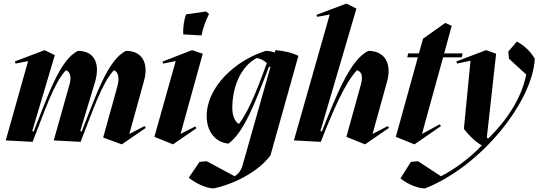

<svg xmlns="http://www.w3.org/2000/svg" viewBox="-20 -788 3006 1072"><path d="M660 18 669 12 794 -74 787 -84 702 -40 784 -336C812 -438 772 -504 684 -504C580 -456 512 -242 436 -54L428 -56L510 -328C542 -435 505 -504 416 -504C312 -456 244 -242 168 -54L160 -56L286 -480L229 -508L63 -445L67 -433L137 -447L12 -4L162 4C230 -168 280 -324 348 -396C372 -388 380 -358 368 -316L280 -4L430 4C498 -168 548 -324 616 -396C640 -388 648 -352 636 -308L556 -20Z M946 18 956 11 1077 -72 1070 -82 988 -40 1112 -488 1052 -508 887 -444 891 -433 961 -447 842 -24ZM1003 -596 1105 -590C1113 -630 1127 -670 1147 -710L1131 -724L1019 -708C1007 -676 1001 -632 1003 -596Z M1173 264C1285 240 1419 174 1490 80L1646 -476C1610 -494 1566 -504 1518 -508L1514 -495C1497 -501 1478 -504 1464 -504C1296 -452 1134 -304 1134 -140C1134 -54 1181 6 1255 14C1342 -49 1402 -208 1482 -416L1490 -414L1334 136C1326 164 1310 184 1290 196L1134 112L1094 116L1034 204C1078 240 1137 264 1173 264ZM1314 -96C1291 -108 1277 -143 1277 -184C1277 -317 1334 -424 1414 -464C1436 -460 1454 -450 1470 -436C1430 -328 1378 -180 1314 -96Z M2018 18 2027 12 2152 -74 2145 -84 2060 -40 2141 -332C2169 -432 2129 -504 2037 -504C1933 -456 1853 -242 1777 -54L1769 -56L1970 -740L1914 -768L1747 -705L1751 -694L1821 -707L1621 -4L1771 4C1839 -168 1905 -324 1973 -396C2001 -388 2007 -360 1995 -316L1914 -24Z M2294 18 2300 14 2442 -84 2435 -94 2336 -40 2454 -468H2558L2563 -490H2460L2502 -644L2466 -660L2342 -572L2319 -490H2259L2254 -468H2313L2190 -24Z M2353 264C2672 138 2954 -224 2966 -460C2942 -500 2910 -532 2866 -556L2818 -500L2822 -460L2918 -372C2894 -244 2810 -115 2706 -15L2698 -19L2750 -488L2694 -508L2528 -445L2532 -433L2607 -449L2570 -68C2606 -24 2630 0 2670 24C2602 96 2514 160 2442 196L2314 112L2274 116L2216 208C2260 244 2317 264 2353 264Z"/></svg>

Font: Mazius Display Extra Italic
Style: Bold
Weight: 700
Italic angle: -17°
Designer: Alberto Casagrande & Collletttivo
Foundry: Collletttivo
Version: Version 2.000;Glyphs 3.2 (3217)